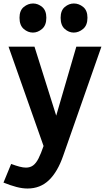

<svg xmlns="http://www.w3.org/2000/svg" viewBox="-51 -837 602 1102"><path d="M531 -569 312 56Q280 149 230 197Q180 245 107 245Q77 245 43 236Q9 227 -31 211L13 104Q40 114 61 119.5Q82 125 98 125Q122 125 139 112.5Q156 100 170 72.5Q184 45 199 1L-2 -569H147L295 -99H250L387 -569ZM138 -650Q109 -650 85 -671Q61 -692 61 -735Q61 -777 85.5 -797Q110 -817 139 -817Q167 -817 191 -797Q215 -777 215 -735Q215 -692 190.5 -671Q166 -650 138 -650ZM372 -650Q344 -650 320.5 -671Q297 -692 297 -735Q297 -777 321 -797Q345 -817 373 -817Q402 -817 426.5 -797Q451 -777 451 -735Q451 -692 426 -671Q401 -650 372 -650Z"/></svg>

Font: Yaldevi
Style: Bold
Weight: 700
Designer: Sol Matas, Rajitha Manaperi, Kosala Senevirathne
Foundry: Mooniak
Version: Version 1.100